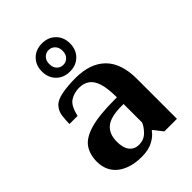

<svg xmlns="http://www.w3.org/2000/svg" viewBox="-210 -808 916 916"><g transform="rotate(-45 248.0 -350.0)"><path d="M199 10Q157 10 125.5 0Q94 -10 72.5 -27.5Q51 -45 40 -70Q29 -95 29 -125Q29 -173 51.5 -206.5Q74 -240 133 -257.5Q192 -275 299 -275H314Q314 -335 303 -370Q292 -405 270.5 -420Q249 -435 219 -435Q185 -435 158 -418Q131 -401 119 -345H64Q64 -371 67.5 -398Q71 -425 89 -445Q107 -465 148.5 -472.5Q190 -480 239 -480Q288 -480 326 -467Q364 -454 390.5 -428Q417 -402 430.5 -362.5Q444 -323 444 -270V0H359L324 -45H319Q306 -24 275 -7Q244 10 199 10ZM229 -40Q262 -40 284 -62Q306 -84 314 -105V-230H299Q227 -230 195.5 -204Q164 -178 164 -125Q164 -83 181.5 -61.5Q199 -40 229 -40ZM243 -520Q201 -520 174.5 -546.5Q148 -573 148 -615Q148 -657 174.5 -683.5Q201 -710 243 -710Q285 -710 311.5 -683.5Q338 -657 338 -615Q338 -573 311.5 -546.5Q285 -520 243 -520ZM243 -565Q262 -565 275 -578.5Q288 -592 288 -615Q288 -638 275 -651.5Q262 -665 243 -665Q224 -665 211 -651.5Q198 -638 198 -615Q198 -592 211 -578.5Q224 -565 243 -565Z"/></g></svg>

Font: El Messiri
Style: Regular
Weight: 400
Designer: Mohamed Gaber
Foundry: Kief Type Foundry
Version: Version 2.020